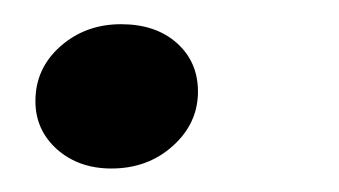

<svg xmlns="http://www.w3.org/2000/svg" viewBox="-20 -130 284 161"><path d="M73.4 11.3Q46 11.3 27.8 -4.8Q9.7 -21 9.7 -45.2Q9.7 -72.6 30.6 -91.1Q51.6 -109.7 81.5 -109.7Q110.5 -109.7 128.2 -94Q146 -78.2 146 -53.2Q146 -26.6 125 -7.7Q104 11.3 73.4 11.3Z"/></svg>

Font: Playfair 144pt
Style: Bold Italic
Weight: 700
Italic angle: -15.6°
Designer: Claus Eggers Sørensen
Foundry: Claus Eggers Sørensen
Version: Version 2.203